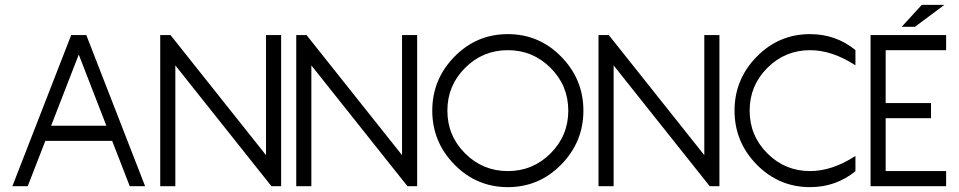

<svg xmlns="http://www.w3.org/2000/svg" viewBox="-20 -770 3964 794"><path d="M443.8 -187.5H167.5L94.7 0H31.2L274.4 -625H336.9L580.1 0H516.6ZM191.4 -250H419.9L305.7 -544.4Z M1080.1 -128.4V-625H1142.6V0H1102.5L705.1 -499.5V0H642.6V-625H685.1Z M1642.6 -128.4V-625H1705.1V0H1665L1267.6 -499.5V0H1205.1V-625H1247.6Z M2080.1 3.9Q1950.7 3.9 1859.1 -89.6Q1767.6 -183.1 1767.6 -312.5Q1767.6 -441.9 1859.1 -535.4Q1950.7 -628.9 2080.1 -628.9Q2209.5 -628.9 2301 -535.4Q2392.6 -441.9 2392.6 -312.5Q2392.6 -183.1 2301 -89.6Q2209.5 3.9 2080.1 3.9ZM2080.1 -62.5Q2183.6 -62.5 2256.8 -135.7Q2330.1 -209 2330.1 -312.5Q2330.1 -416 2256.8 -489.3Q2183.6 -562.5 2080.1 -562.5Q1976.6 -562.5 1903.3 -489.3Q1830.1 -416 1830.1 -312.5Q1830.1 -209 1903.3 -135.7Q1976.6 -62.5 2080.1 -62.5Z M2892.6 -128.4V-625H2955.1V0H2915L2517.6 -499.5V0H2455.1V-625H2497.6Z M3330.1 -62.5Q3420.9 -62.5 3517.6 -125V-62Q3436.5 3.9 3330.1 3.9Q3200.7 3.9 3109.1 -89.6Q3017.6 -183.1 3017.6 -312.5Q3017.6 -441.9 3109.1 -535.4Q3200.7 -628.9 3330.1 -628.9Q3436.5 -628.9 3517.6 -563V-500Q3420.9 -562.5 3330.1 -562.5Q3226.6 -562.5 3153.3 -489.3Q3080.1 -416 3080.1 -312.5Q3080.1 -209 3153.3 -135.7Q3226.6 -62.5 3330.1 -62.5Z M3892.6 -625V-562.5H3642.6V-343.8H3830.1V-281.2H3642.6V-62.5H3892.6V0H3580.1V-625ZM3709 -659.2 3792 -750H3885.7L3763.7 -659.2Z"/></svg>

Font: Juliett
Style: Regular
Weight: 400
Designer: GGBotNet
Foundry: GGBotNet
Version: 0.60